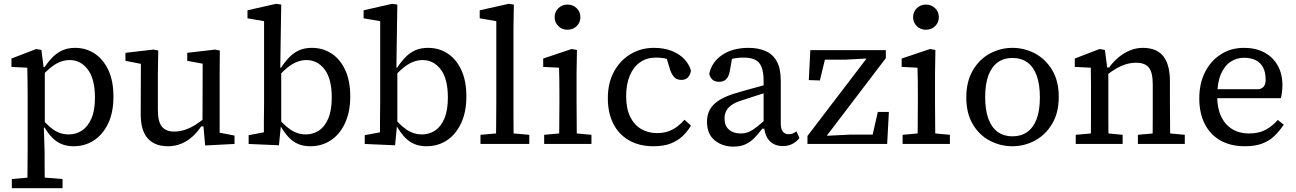

<svg xmlns="http://www.w3.org/2000/svg" viewBox="-20 -755 6796 1007"><path d="M42 232V184L156 174H184L308 184V232ZM123 232Q124 199 124 166.5Q124 134 124.5 101.5Q125 69 125 36V-267Q125 -293 124.5 -315Q124 -337 124 -357.5Q124 -378 123 -400L40 -404V-448L170 -498L197 -493L209 -401L215 -399V-87L210 -84L214 44Q214 74 214 106Q214 138 214.5 169Q215 200 215 232ZM366 12Q331 12 304 1Q277 -10 255 -32Q233 -54 214 -86H176L181 -156Q221 -103 258 -76.5Q295 -50 340 -50Q379 -50 410 -70.5Q441 -91 459.5 -133.5Q478 -176 478 -242Q478 -341 440.5 -390.5Q403 -440 346 -440Q318 -440 292 -429Q266 -418 239 -395Q212 -372 180 -335L176 -403H214Q235 -434 257.5 -456.5Q280 -479 308.5 -491.5Q337 -504 374 -504Q431 -504 476.5 -474Q522 -444 548.5 -387Q575 -330 575 -248Q575 -166 547.5 -108Q520 -50 473 -19Q426 12 366 12Z M861 12Q791 12 754 -30Q717 -72 718 -162L719 -448L750 -414L638 -436V-478L785 -495L810 -490L808 -369V-178Q808 -117 829 -91Q850 -65 894 -65Q920 -65 947.5 -73.5Q975 -82 1002 -98.5Q1029 -115 1055 -137L1063 -92H1035Q1014 -60 987 -36.5Q960 -13 928.5 -0.5Q897 12 861 12ZM1056 8 1046 -105 1042 -106 1043 -421 962 -436V-478L1108 -495L1133 -490L1132 -369V-59L1210 -44V0Z M1284 0V-46L1364 -61Q1364 -86 1364 -112.5Q1364 -139 1364.5 -165.5Q1365 -192 1365 -215V-644L1278 -659V-701L1428 -735L1455 -731L1453 -604L1450 -400L1455 -393V-95L1453 -94L1443 7ZM1608 12Q1572 12 1544.5 0.5Q1517 -11 1495 -34Q1473 -57 1453 -91H1418L1423 -156Q1463 -103 1501.5 -76.5Q1540 -50 1584 -50Q1622 -50 1653 -70.5Q1684 -91 1702 -134Q1720 -177 1720 -243Q1720 -342 1682.5 -391Q1645 -440 1587 -440Q1560 -440 1534 -429Q1508 -418 1481 -395Q1454 -372 1422 -335L1418 -400H1454Q1475 -432 1498 -455.5Q1521 -479 1549.5 -491.5Q1578 -504 1616 -504Q1673 -504 1718.5 -474.5Q1764 -445 1790.5 -388Q1817 -331 1817 -249Q1817 -168 1789.5 -109Q1762 -50 1715 -19Q1668 12 1608 12Z M1893 0V-46L1973 -61Q1973 -86 1973 -112.5Q1973 -139 1973.5 -165.5Q1974 -192 1974 -215V-644L1887 -659V-701L2037 -735L2064 -731L2062 -604L2059 -400L2064 -393V-95L2062 -94L2052 7ZM2217 12Q2181 12 2153.5 0.5Q2126 -11 2104 -34Q2082 -57 2062 -91H2027L2032 -156Q2072 -103 2110.5 -76.5Q2149 -50 2193 -50Q2231 -50 2262 -70.5Q2293 -91 2311 -134Q2329 -177 2329 -243Q2329 -342 2291.5 -391Q2254 -440 2196 -440Q2169 -440 2143 -429Q2117 -418 2090 -395Q2063 -372 2031 -335L2027 -400H2063Q2084 -432 2107 -455.5Q2130 -479 2158.5 -491.5Q2187 -504 2225 -504Q2282 -504 2327.5 -474.5Q2373 -445 2399.5 -388Q2426 -331 2426 -249Q2426 -168 2398.5 -109Q2371 -50 2324 -19Q2277 12 2217 12Z M2500 0V-48L2614 -58H2641L2756 -48V0ZM2581 0Q2582 -36 2582 -72Q2582 -108 2582.5 -144Q2583 -180 2583 -215V-644L2496 -659V-701L2648 -735L2675 -731L2673 -604V-215Q2673 -180 2673 -144Q2673 -108 2673.5 -72Q2674 -36 2674 0Z M2834 0V-48L2946 -58H2974L3082 -48V0ZM2912 0Q2913 -30 2913 -67Q2913 -104 2913.5 -143Q2914 -182 2914 -215V-267Q2914 -305 2913.5 -336Q2913 -367 2912 -400L2829 -404V-448L2978 -498L3006 -493L3004 -371V-215Q3004 -182 3004.5 -143Q3005 -104 3005 -67Q3005 -30 3006 0ZM2956 -599Q2928 -599 2908.5 -618Q2889 -637 2889 -665Q2889 -693 2908.5 -712Q2928 -731 2956 -731Q2985 -731 3004.5 -712Q3024 -693 3024 -665Q3024 -637 3004.5 -618Q2985 -599 2956 -599Z M3407 12Q3333 12 3279 -19Q3225 -50 3196.5 -106.5Q3168 -163 3168 -240Q3168 -320 3200 -379Q3232 -438 3287 -471Q3342 -504 3409 -504Q3464 -504 3504.5 -487.5Q3545 -471 3570.5 -443.5Q3596 -416 3604 -383Q3600 -362 3588 -349Q3576 -336 3554 -336Q3528 -336 3515 -351.5Q3502 -367 3495 -388L3467 -480L3525 -429Q3502 -440 3476.5 -446.5Q3451 -453 3419 -453Q3373 -453 3338 -429Q3303 -405 3283.5 -359.5Q3264 -314 3264 -250Q3264 -186 3285 -143Q3306 -100 3342.5 -78.5Q3379 -57 3426 -57Q3459 -57 3484.5 -66Q3510 -75 3531 -90.5Q3552 -106 3570 -127L3604 -96Q3586 -66 3560.5 -41.5Q3535 -17 3498 -2.5Q3461 12 3407 12Z M3826 14Q3769 14 3728.5 -19Q3688 -52 3688 -116Q3688 -153 3703.5 -181Q3719 -209 3754.5 -231Q3790 -253 3851 -270Q3880 -279 3908.5 -286.5Q3937 -294 3965.5 -302Q3994 -310 4022 -318V-277Q3986 -266 3950 -254.5Q3914 -243 3878 -231Q3837 -219 3816 -203.5Q3795 -188 3787.5 -170.5Q3780 -153 3780 -133Q3780 -96 3803 -75.5Q3826 -55 3864 -55Q3889 -55 3909 -64Q3929 -73 3952 -91.5Q3975 -110 4006 -137L4013 -80H3978Q3958 -54 3937.5 -32.5Q3917 -11 3890.5 1.5Q3864 14 3826 14ZM4085 11Q4042 11 4015.5 -17Q3989 -45 3987 -100L3985 -102V-331Q3985 -377 3974 -404Q3963 -431 3939.5 -442Q3916 -453 3880 -453Q3855 -453 3832 -449Q3809 -445 3784 -434L3824 -474L3808 -384Q3803 -354 3789 -340Q3775 -326 3752 -326Q3728 -326 3715.5 -338.5Q3703 -351 3700 -368Q3713 -430 3768 -467Q3823 -504 3906 -504Q3958 -504 3996 -487Q4034 -470 4054.5 -432.5Q4075 -395 4075 -331V-109Q4075 -78 4086 -64.5Q4097 -51 4117 -51Q4130 -51 4139.5 -55.5Q4149 -60 4157 -66L4173 -31Q4158 -12 4136.5 -0.5Q4115 11 4085 11Z M4215 0V-42L4531 -456L4528 -430L4523 -448L4412 -442H4276L4315 -477L4280 -333L4222 -335L4230 -492H4626V-450L4310 -35L4318 -67V-43L4439 -49H4586L4549 -15L4584 -168H4642L4633 0Z M4714 0V-48L4826 -58H4854L4962 -48V0ZM4792 0Q4793 -30 4793 -67Q4793 -104 4793.5 -143Q4794 -182 4794 -215V-267Q4794 -305 4793.5 -336Q4793 -367 4792 -400L4709 -404V-448L4858 -498L4886 -493L4884 -371V-215Q4884 -182 4884.5 -143Q4885 -104 4885 -67Q4885 -30 4886 0ZM4836 -599Q4808 -599 4788.5 -618Q4769 -637 4769 -665Q4769 -693 4788.5 -712Q4808 -731 4836 -731Q4865 -731 4884.5 -712Q4904 -693 4904 -665Q4904 -637 4884.5 -618Q4865 -599 4836 -599Z M5290 12Q5227 12 5171.5 -17Q5116 -46 5082 -103.5Q5048 -161 5048 -244Q5048 -327 5082 -385.5Q5116 -444 5171.5 -474Q5227 -504 5290 -504Q5353 -504 5408.5 -474.5Q5464 -445 5498.5 -387.5Q5533 -330 5533 -247Q5533 -164 5498.5 -106Q5464 -48 5408.5 -18Q5353 12 5290 12ZM5290 -40Q5336 -40 5368 -63Q5400 -86 5417 -131Q5434 -176 5434 -244Q5434 -313 5417 -359Q5400 -405 5368 -428Q5336 -451 5290 -451Q5245 -451 5213 -428Q5181 -405 5164 -359.5Q5147 -314 5147 -246Q5147 -177 5164 -131.5Q5181 -86 5213 -63Q5245 -40 5290 -40Z M5622 0V-48L5735 -58H5762L5868 -48V0ZM5701 0Q5701 -30 5701.5 -67Q5702 -104 5702 -143Q5702 -182 5702 -215V-267Q5702 -293 5702 -315Q5702 -337 5701.5 -357.5Q5701 -378 5701 -400L5617 -404V-448L5747 -498L5775 -493L5789 -385H5793V-215Q5793 -182 5793 -143Q5793 -104 5793.5 -67Q5794 -30 5794 0ZM5948 0V-48L6059 -58H6086L6194 -48V0ZM6025 0Q6025 -30 6025.5 -67Q6026 -104 6026 -142.5Q6026 -181 6026 -215V-312Q6026 -375 6005.5 -400.5Q5985 -426 5939 -426Q5913 -426 5887 -418.5Q5861 -411 5834.5 -395.5Q5808 -380 5780 -358L5773 -401H5797Q5818 -430 5845 -453Q5872 -476 5905 -490Q5938 -504 5974 -504Q6046 -504 6081 -460.5Q6116 -417 6116 -328V-215Q6116 -181 6116.5 -142.5Q6117 -104 6117 -67Q6117 -30 6118 0Z M6509 12Q6434 12 6380.5 -18.5Q6327 -49 6298.5 -105.5Q6270 -162 6270 -239Q6270 -317 6300 -376.5Q6330 -436 6383 -470Q6436 -504 6504 -504Q6565 -504 6610 -480.5Q6655 -457 6680.5 -413Q6706 -369 6706 -308Q6706 -289 6703.5 -270.5Q6701 -252 6698 -240H6323V-287H6585Q6606 -294 6612 -307Q6618 -320 6618 -337Q6618 -376 6604.5 -401.5Q6591 -427 6565.5 -439.5Q6540 -452 6504 -452Q6466 -452 6434 -431Q6402 -410 6383 -365.5Q6364 -321 6364 -249Q6364 -188 6384.5 -144.5Q6405 -101 6442.5 -78Q6480 -55 6530 -55Q6583 -55 6618.5 -74.5Q6654 -94 6682 -126L6713 -101Q6691 -68 6664 -42Q6637 -16 6600 -2Q6563 12 6509 12Z"/></svg>

Font: Source Serif 4
Style: Regular
Weight: 400
Designer: Frank Grießhammer
Foundry: Adobe Systems Incorporated
Version: Version 4.004;hotconv 1.0.116;makeotfexe 2.5.65601